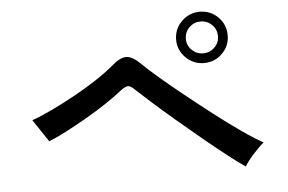

<svg xmlns="http://www.w3.org/2000/svg" viewBox="-46 -780 1092 727"><g transform="rotate(-5 500.0 -416.5)"><path d="M860 -117Q836 -133 795 -165Q754 -197 705.5 -237Q657 -277 609.5 -317.5Q562 -358 524.5 -391.5Q487 -425 468 -443Q452 -459 442 -459Q432 -459 412 -444Q386 -423 349 -398.5Q312 -374 271 -350.5Q230 -327 192.5 -307.5Q155 -288 127 -277L70 -362Q102 -373 145 -393.5Q188 -414 234.5 -439.5Q281 -465 322 -492Q363 -519 391 -543Q422 -570 445.5 -569.5Q469 -569 501 -537Q520 -518 559.5 -484Q599 -450 649.5 -409.5Q700 -369 753 -328Q806 -287 854 -253.5Q902 -220 935 -202Q918 -188 894.5 -162Q871 -136 860 -117ZM737 -521Q697 -521 668 -549.5Q639 -578 639 -618Q639 -659 668 -687.5Q697 -716 737 -716Q778 -716 806.5 -687.5Q835 -659 835 -618Q835 -578 806.5 -549.5Q778 -521 737 -521ZM737 -558Q762 -558 780 -575.5Q798 -593 798 -618Q798 -644 780 -661.5Q762 -679 737 -679Q712 -679 694 -661.5Q676 -644 676 -618Q676 -593 694 -575.5Q712 -558 737 -558Z"/></g></svg>

Font: Zen Kaku Gothic New Medium
Style: Regular
Weight: 500
Designer: Yoshimichi Ohira
Foundry: Positype
Version: Version 1.002